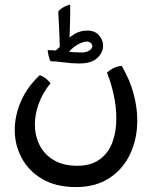

<svg xmlns="http://www.w3.org/2000/svg" viewBox="-20 -506 634 801"><path d="M297.4 274.4Q213.4 274.4 156.5 241Q99.6 207.5 70.6 153.3Q41.5 99.1 41.5 36.1Q41.5 -23.4 67.4 -83.5Q93.3 -143.6 146 -192.4Q156.2 -189 168 -180.9Q179.7 -172.9 190.4 -158.2Q157.7 -118.2 141.6 -73.5Q125.5 -28.8 125.5 13.2Q125.5 60.1 145.3 99.4Q165 138.7 204.6 162.1Q244.1 185.5 302.2 185.5Q359.4 185.5 395.5 159.4Q431.6 133.3 448.5 88.9Q465.3 44.4 465.3 -11.2Q465.3 -102.5 426.3 -203.1Q439 -214.8 455.3 -222.7Q471.7 -230.5 487.8 -231Q521 -174.8 536.9 -116.7Q552.7 -58.6 552.7 -3.4Q552.7 72.8 523.2 136Q493.7 199.2 436.5 236.8Q379.4 274.4 297.4 274.4ZM311.5 -241.2Q278.8 -241.2 246.3 -245.8Q213.9 -250.5 190.9 -250.5Q186 -259.3 182.9 -272.7Q179.7 -286.1 178.7 -296.9Q182.6 -296.9 196.5 -296.4Q210.4 -295.9 212.9 -295.4Q229 -309.1 247.3 -328.6Q265.6 -348.1 289.6 -363.3Q313.5 -378.4 344.7 -378.4Q375.5 -378.4 392.8 -358.9Q410.2 -339.4 410.2 -315.4Q410.2 -287.1 386 -264.2Q361.8 -241.2 311.5 -241.2ZM320.3 -287.1Q341.8 -287.1 353.5 -295.9Q365.2 -304.7 365.2 -312Q365.2 -320.3 358.9 -326.4Q352.5 -332.5 341.3 -332.5Q327.6 -332.5 305.7 -320.8Q283.7 -309.1 268.1 -290Q277.8 -289.1 290.5 -288.1Q303.2 -287.1 320.3 -287.1ZM229.5 -293.9Q229 -340.8 226.6 -387Q224.1 -433.1 223.1 -457.5Q231.4 -469.2 247.3 -477.3Q263.2 -485.4 272.9 -486.3Q273.4 -453.1 272 -407.5Q270.5 -361.8 269.5 -327.1Z"/></svg>

Font: Harmattan
Style: Bold
Weight: 700
Designer: George W. Nuss III and SIL International
Foundry: SIL International
Version: Version 4.000